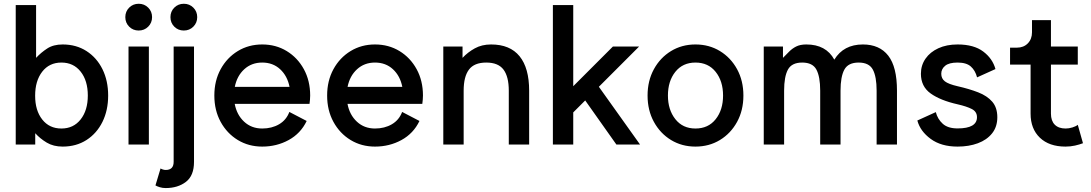

<svg xmlns="http://www.w3.org/2000/svg" viewBox="-20 -749 5654 995"><path d="M540.5 -253.9Q540.5 -177.2 511 -117.4Q481.4 -57.6 428.2 -23.4Q375 10.7 304.7 10.7Q256.8 10.7 222.2 -10Q187.5 -30.8 162.6 -58.6V0H61.5V-722.7H167V-449.2Q192.9 -477.1 224.9 -497.8Q256.8 -518.6 304.7 -518.6Q375 -518.6 428.2 -484.4Q481.4 -450.2 511 -390.4Q540.5 -330.6 540.5 -253.9ZM162.1 -252.9Q162.1 -176.3 199 -129.6Q235.8 -83 298.3 -83Q360.8 -83 397.9 -130.1Q435.1 -177.2 435.1 -253.9Q435.1 -331.1 397.9 -377.9Q360.8 -424.8 298.3 -424.8Q235.4 -424.8 198.7 -377.4Q162.1 -330.1 162.1 -252.9Z M646 0V-507.8H751.5V0ZM629.4 -660.2Q629.4 -689.5 649.4 -709.5Q669.4 -729.5 698.7 -729.5Q728 -729.5 748 -709.5Q768.1 -689.5 768.1 -660.2Q768.1 -630.9 748 -610.8Q728 -590.8 698.7 -590.8Q669.4 -590.8 649.4 -610.8Q629.4 -630.9 629.4 -660.2Z M812 124Q816.4 127 824.2 129.4Q832 131.8 838.4 131.8Q879.9 131.8 879.9 89.8V-507.8H985.4V89.8Q985.4 161.6 943.4 193.6Q901.4 225.6 838.4 225.6Q822.3 225.6 808.1 221.2Q793.9 216.8 785.6 211.9ZM863.3 -660.2Q863.3 -689.5 883.3 -709.5Q903.3 -729.5 932.6 -729.5Q961.9 -729.5 981.9 -709.5Q1002 -689.5 1002 -660.2Q1002 -630.9 981.9 -610.8Q961.9 -590.8 932.6 -590.8Q903.3 -590.8 883.3 -610.8Q863.3 -630.9 863.3 -660.2Z M1479.5 -168.9 1569.3 -122.1Q1538.1 -57.1 1475.8 -23.2Q1413.6 10.7 1338.9 10.7Q1268.6 10.7 1212.4 -23.4Q1156.2 -57.6 1123.5 -117.4Q1090.8 -177.2 1090.8 -253.9Q1090.8 -330.6 1123.5 -390.4Q1156.2 -450.2 1212.4 -484.4Q1268.6 -518.6 1338.9 -518.6Q1409.7 -518.6 1465.8 -484.4Q1522 -450.2 1554.7 -390.4Q1587.4 -330.6 1587.4 -253.9Q1587.4 -243.2 1586.4 -232.2Q1585.4 -221.2 1584 -210.9H1196.3Q1207 -153.8 1245.1 -118.4Q1283.2 -83 1338.9 -83Q1388.7 -83 1426.3 -105Q1463.9 -127 1479.5 -168.9ZM1338.9 -424.8Q1283.7 -424.8 1245.8 -390.1Q1208 -355.5 1196.8 -298.8H1480.5Q1469.2 -355.5 1431.9 -390.1Q1394.5 -424.8 1338.9 -424.8Z M2064 -168.9 2153.8 -122.1Q2122.6 -57.1 2060.3 -23.2Q1998 10.7 1923.3 10.7Q1853 10.7 1796.9 -23.4Q1740.7 -57.6 1708 -117.4Q1675.3 -177.2 1675.3 -253.9Q1675.3 -330.6 1708 -390.4Q1740.7 -450.2 1796.9 -484.4Q1853 -518.6 1923.3 -518.6Q1994.1 -518.6 2050.3 -484.4Q2106.4 -450.2 2139.2 -390.4Q2171.9 -330.6 2171.9 -253.9Q2171.9 -243.2 2170.9 -232.2Q2169.9 -221.2 2168.5 -210.9H1780.8Q1791.5 -153.8 1829.6 -118.4Q1867.7 -83 1923.3 -83Q1973.1 -83 2010.7 -105Q2048.3 -127 2064 -168.9ZM1923.3 -424.8Q1868.2 -424.8 1830.3 -390.1Q1792.5 -355.5 1781.2 -298.8H2064.9Q2053.7 -355.5 2016.4 -390.1Q1979 -424.8 1923.3 -424.8Z M2616.7 0V-279.3Q2616.7 -351.6 2589.4 -388.2Q2562 -424.8 2500 -424.8Q2437.5 -424.8 2410.2 -388.2Q2382.8 -351.6 2382.8 -279.3V0H2277.3V-507.8H2377V-449.2Q2404.3 -478.5 2440.7 -498.5Q2477.1 -518.6 2524.9 -518.6Q2623 -518.6 2672.6 -457.5Q2722.2 -396.5 2722.2 -279.3V0Z M2950.7 -166.5V0H2845.2V-722.7H2950.7V-302.2L3156.2 -507.8H3292L3083.5 -299.3L3296.9 0H3174.3L3012.7 -228.5Z M3335.9 -253.9Q3335.9 -330.6 3368.7 -390.4Q3401.4 -450.2 3457.5 -484.4Q3513.7 -518.6 3584 -518.6Q3654.8 -518.6 3710.9 -484.4Q3767.1 -450.2 3799.8 -390.4Q3832.5 -330.6 3832.5 -253.9Q3832.5 -177.2 3799.8 -117.4Q3767.1 -57.6 3710.9 -23.4Q3654.8 10.7 3584 10.7Q3513.7 10.7 3457.5 -23.4Q3401.4 -57.6 3368.7 -117.4Q3335.9 -177.2 3335.9 -253.9ZM3441.4 -253.9Q3441.4 -180.2 3479.7 -131.6Q3518.1 -83 3584 -83Q3650.4 -83 3688.7 -131.1Q3727.1 -179.2 3727.1 -253.9Q3727.1 -328.6 3688.7 -376.7Q3650.4 -424.8 3584 -424.8Q3518.1 -424.8 3479.7 -376.7Q3441.4 -328.6 3441.4 -253.9Z M4230.5 0V-279.3Q4230.5 -351.6 4210.9 -388.2Q4191.4 -424.8 4137.2 -424.8Q4083 -424.8 4063.2 -388.2Q4043.5 -351.6 4043.5 -279.3V0H3938V-507.8H4037.6V-449.2Q4054.2 -465.8 4069.8 -481.7Q4085.4 -497.6 4106.2 -508.1Q4127 -518.6 4158.7 -518.6Q4260.7 -518.6 4303.7 -439.9Q4351.6 -518.6 4451.7 -518.6Q4538.1 -518.6 4583.3 -460.4Q4628.4 -402.3 4628.4 -279.3V0H4522.9V-279.3Q4522.9 -351.6 4503.4 -388.2Q4483.9 -424.8 4429.7 -424.8Q4375.5 -424.8 4355.7 -388.2Q4335.9 -351.6 4335.9 -279.3V0Z M4942.4 -518.6Q5026.9 -518.6 5075.4 -481.9Q5124 -445.3 5138.7 -391.1L5043.5 -348.1Q5034.2 -383.8 5011.2 -404.3Q4988.3 -424.8 4942.4 -424.8Q4898.4 -424.8 4878.2 -408.2Q4857.9 -391.6 4857.9 -366.7Q4857.9 -341.8 4876.7 -327.4Q4895.5 -313 4942.4 -302.2Q5002.4 -288.6 5049.1 -270.5Q5095.7 -252.4 5122.1 -221.9Q5148.4 -191.4 5148.4 -141.6Q5148.4 -91.8 5121.3 -57.9Q5094.2 -23.9 5047.6 -6.6Q5001 10.7 4942.4 10.7Q4857.4 10.7 4803.2 -29.1Q4749 -68.8 4733.9 -124.5L4829.6 -168Q4838.9 -131.8 4865.5 -107.7Q4892.1 -83.5 4942.4 -83.5Q5043 -83.5 5043 -141.6Q5043 -170.4 5016.1 -184.1Q4989.3 -197.8 4942.4 -208.5Q4853.5 -228.5 4803 -264.6Q4752.4 -300.8 4752.4 -366.7Q4752.4 -410.6 4776.4 -445.1Q4800.3 -479.5 4843 -499Q4885.7 -518.6 4942.4 -518.6Z M5249.5 -502Q5284.7 -502 5306.4 -524.2Q5328.1 -546.4 5328.1 -581.5V-644.5H5426.3V-507.8H5565.4V-414.1H5426.3V-160.2Q5426.3 -123 5446 -103Q5465.8 -83 5502.4 -83Q5519.5 -83 5537.6 -88.6Q5555.7 -94.2 5565.4 -102.1L5592.3 -6.8Q5574.7 0 5551 5.4Q5527.3 10.7 5502 10.7Q5417 10.7 5368.9 -35.4Q5320.8 -81.5 5320.8 -160.2V-414.1H5214.4V-502Z"/></svg>

Font: Giphurs Medium
Style: Regular
Weight: 500
Version: Version 0.920; ttfautohint (v1.8.4.7-5d5b)